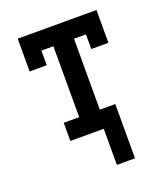

<svg xmlns="http://www.w3.org/2000/svg" viewBox="-129 -610 759 875"><g transform="rotate(-20 250.0 -172.5)"><path d="M287 175V0H125V-88H200V-432H142V-361H59V-520H441V-361H358V-432H300V-88H375V175Z"/></g></svg>

Font: Iosevka Curly Slab Semibold
Style: Regular
Weight: 600
Monospace: yes
Designer: Belleve Invis
Foundry: Belleve Invis
Version: Version 22.1.2; ttfautohint (v1.8.4)